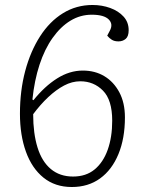

<svg xmlns="http://www.w3.org/2000/svg" viewBox="-20 -737 577 770"><path d="M268 13Q201 13 154.5 -24.5Q108 -62 84 -128.5Q60 -195 60 -281Q60 -373 81 -452Q102 -531 140.5 -591Q179 -651 232.5 -684Q286 -717 351 -717Q389 -717 422 -705Q455 -693 475.5 -670.5Q496 -648 496 -616Q496 -591 484 -581Q472 -571 455 -571Q439 -571 428.5 -577.5Q418 -584 410 -594L420 -613Q435 -640 416 -659Q397 -678 348 -678Q302 -678 262.5 -654Q223 -630 191 -585Q159 -540 138.5 -477.5Q118 -415 110 -338L114 -335Q159 -391 209 -422.5Q259 -454 312 -454Q361 -454 398.5 -431.5Q436 -409 458.5 -367Q481 -325 481 -266Q481 -182 455 -119Q429 -56 381.5 -21.5Q334 13 268 13ZM273 -29Q325 -29 359.5 -57.5Q394 -86 412 -136.5Q430 -187 430 -253Q430 -336 393 -373.5Q356 -411 302 -411Q269 -411 237 -394Q205 -377 173.5 -347.5Q142 -318 113 -279Q113 -202 130.5 -145.5Q148 -89 184 -59Q220 -29 273 -29Z"/></svg>

Font: Literata 18pt ExtraLight
Style: Italic
Weight: 250
Italic angle: -2°
Designer: Latin by Veronika Burian and Jose Scaglione. Greek by Irene Vlachou. Cyrillic by Vera Evstafieva
Foundry: TypeTogether
Version: Version 3.103;gftools[0.9.29]